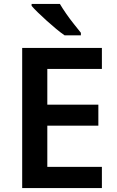

<svg xmlns="http://www.w3.org/2000/svg" viewBox="-20 -958 598 978"><path d="M499 0H93V-714H499V-607H221V-425H481V-318H221V-108H499ZM285 -938Q298 -916 317 -888.5Q336 -861 356.5 -835.5Q377 -810 392 -791V-778H309Q290 -791 266.5 -810.5Q243 -830 218.5 -852Q194 -874 173.5 -894Q153 -914 141 -928V-938Z"/></svg>

Font: Noto Sans Hebrew SemiBold
Style: Regular
Weight: 600
Designer: Monotype Design Team
Foundry: Monotype Imaging Inc.
Version: Version 2.003